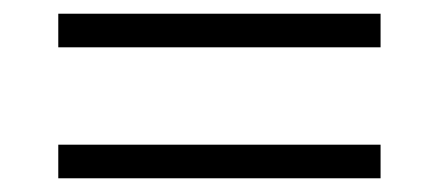

<svg xmlns="http://www.w3.org/2000/svg" viewBox="-20 -446 640 280"><path d="M65 -377V-426H535V-377ZM65 -186V-235H535V-186Z"/></svg>

Font: IBM Plex Sans Devanagari Light
Style: Regular
Weight: 300
Designer: Mike Abbink, Paul van der Laan, Pieter van Rosmalen, Erin McLaughlin
Foundry: Bold Monday
Version: Version 1.1